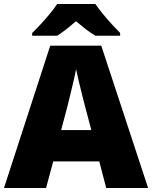

<svg xmlns="http://www.w3.org/2000/svg" viewBox="-20 -947 766 967"><path d="M515 0 480 -134H248L212 0H0L233 -717H490L726 0ZM409 -409Q404 -428 395 -463.5Q386 -499 377 -537Q368 -575 363 -599Q359 -575 350.5 -539Q342 -503 333.5 -468Q325 -433 319 -409L288 -292H440ZM460 -927Q476 -904 498.5 -876.5Q521 -849 544.5 -823.5Q568 -798 585 -781V-767H461Q435 -782 412 -800Q389 -818 363 -840Q337 -818 315.5 -801Q294 -784 268 -767H142V-781Q161 -799 184.5 -824.5Q208 -850 230.5 -877Q253 -904 268 -927Z"/></svg>

Font: Noto Kufi Arabic Black
Style: Regular
Weight: 900
Designer: Monotype Design Team, David Williams, Khaled Hosny
Foundry: Google LLC
Version: Version 2.109; ttfautohint (v1.8.4.7-5d5b)